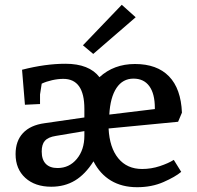

<svg xmlns="http://www.w3.org/2000/svg" viewBox="-20 -769 820 801"><path d="M45 -126Q45 -181 76 -214Q107 -247 166 -255L332 -279V-315Q332 -440 244 -440Q222 -440 197.5 -434.5Q173 -429 154 -420L147 -375V-335L84 -332L72 -478Q169 -503 253 -503Q352 -503 395 -447Q455 -502 543 -502Q635 -502 685 -450.5Q735 -399 739 -299L723 -261L433 -233Q437 -153 473.5 -108.5Q510 -64 573 -64Q611 -64 647 -76Q683 -88 705 -102L736 -52Q711 -31 662 -9.5Q613 12 552 12Q489 12 443 -15.5Q397 -43 370 -96Q336 -42 293 -16Q250 10 194 10Q126 10 85.5 -27Q45 -64 45 -126ZM220 -68Q269 -68 300.5 -106Q332 -144 332 -203V-222L213 -202Q181 -197 167.5 -182Q154 -167 154 -137Q154 -103 171 -85.5Q188 -68 220 -68ZM626 -314V-318Q626 -378 603 -409.5Q580 -441 537 -441Q492 -441 466 -402Q440 -363 436 -291ZM326 -580 488 -749 546 -697 369 -544Z"/></svg>

Font: Andada Pro SemiBold
Style: Regular
Weight: 600
Designer: Carolina Giovagnoli
Foundry: Huerta Tipografica
Version: Version 3.005